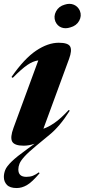

<svg xmlns="http://www.w3.org/2000/svg" viewBox="-37 -742 438 995"><path d="M298.5 -718Q324.5 -726.5 345.8 -717.5Q367 -708.5 377 -686Q387.5 -659.5 373.2 -634Q359 -608.5 327.5 -600Q301.5 -591.5 280.8 -599.8Q260 -608 250 -630.5Q239.5 -657 253.5 -683.2Q267.5 -709.5 298.5 -718ZM219 -43 150 14Q110 47 90.2 68.8Q70.5 90.5 64.2 106Q58 121.5 58 136Q58 174.5 99.5 174.5Q119 174.5 133.5 168.8Q148 163 164.5 151L168 156Q128.5 202.5 102.2 217.5Q76 232.5 49.5 232.5Q14.5 232.5 -1.2 216Q-17 199.5 -17 175Q-17 157.5 -10 139.2Q-3 121 23 95.5Q49 70 105.5 29.5L142 3Q113 13 85.5 13Q38 13 26.2 -8.2Q14.5 -29.5 33 -79.5L161.5 -429Q134.5 -425.5 105 -405.5Q75.5 -385.5 29 -338.5L22.5 -343Q89 -438.5 150.2 -479.5Q211.5 -520.5 267.5 -520.5Q316.5 -520.5 326.8 -500.5Q337 -480.5 321 -437L188 -75Q213 -83 245.2 -105Q277.5 -127 319 -172L324.5 -168.5Q298 -126.5 271.5 -95.2Q245 -64 219 -43Z"/></svg>

Font: Newsreader Display
Style: Bold Italic
Weight: 700
Italic angle: -17°
Designer: Hugues Gentile
Foundry: Production Type
Version: Version 1.001